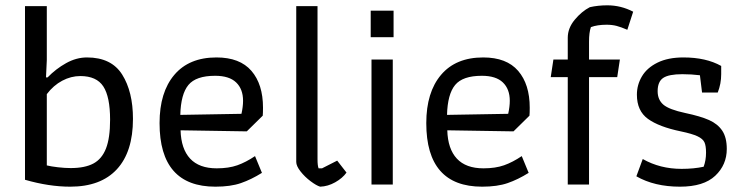

<svg xmlns="http://www.w3.org/2000/svg" viewBox="-20 -694 2799 722"><path d="M74 -18V-671H156V-468L153 -403H159Q190 -435 228.5 -456.5Q267 -478 307 -478Q399 -478 439.5 -413.5Q480 -349 480 -247Q480 -123 419.5 -57.5Q359 8 244 8Q164 8 74 -18ZM394 -244Q394 -330 368.5 -369Q343 -408 282 -408Q247 -408 214 -390.5Q181 -373 156 -340V-72Q172 -68 198 -65Q224 -62 246 -62Q299 -62 331 -79Q363 -96 378.5 -135.5Q394 -175 394 -244Z M580 -231Q580 -347 635.5 -412.5Q691 -478 794 -478Q882 -478 925.5 -427.5Q969 -377 969 -289Q969 -269 968 -259L908 -200L659 -204Q661 -134 695 -97.5Q729 -61 795 -61Q840 -61 872.5 -72.5Q905 -84 939 -107L965 -44Q925 -19 886 -5.5Q847 8 790 8Q580 8 580 -231ZM888 -266Q894 -293 894 -315Q894 -359 868 -384Q842 -409 789 -409Q717 -409 688.5 -374.5Q660 -340 658 -262Z M1094 -85V-671H1174V-95Q1174 -71 1178 -61H1191L1248 -90L1283 -45Q1268 -24 1240.5 -8.5Q1213 7 1184 8Q1170 4 1148 -12.5Q1126 -29 1110 -49.5Q1094 -70 1094 -85Z M1374 -654H1460V-554H1374ZM1377 -470H1457V0H1377Z M1583 -231Q1583 -347 1638.5 -412.5Q1694 -478 1797 -478Q1885 -478 1928.5 -427.5Q1972 -377 1972 -289Q1972 -269 1971 -259L1911 -200L1662 -204Q1664 -134 1698 -97.5Q1732 -61 1798 -61Q1843 -61 1875.5 -72.5Q1908 -84 1942 -107L1968 -44Q1928 -19 1889 -5.5Q1850 8 1793 8Q1583 8 1583 -231ZM1891 -266Q1897 -293 1897 -315Q1897 -359 1871 -384Q1845 -409 1792 -409Q1720 -409 1691.5 -374.5Q1663 -340 1661 -262Z M2115 -404H2051L2061 -470H2115V-552Q2115 -588 2141 -619.5Q2167 -651 2198 -667Q2229 -674 2264 -674Q2315 -674 2361 -650L2339 -582Q2316 -592 2299 -596.5Q2282 -601 2261 -601Q2226 -601 2202 -592Q2195 -572 2195 -537V-470H2311L2301 -404H2195V0H2115Z M2373 -31 2397 -96Q2462 -59 2543 -59Q2589 -59 2626 -67Q2635 -91 2635 -120Q2635 -146 2629 -159Q2623 -172 2603 -181.5Q2583 -191 2540 -200Q2458 -217 2416.5 -247Q2375 -277 2375 -338Q2375 -375 2394 -407Q2413 -439 2452.5 -458.5Q2492 -478 2550 -478Q2635 -478 2692 -446V-415Q2692 -379 2679 -346H2620L2612 -411Q2580 -415 2546 -415Q2495 -415 2474 -401Q2453 -387 2453 -351Q2453 -319 2474.5 -300.5Q2496 -282 2557 -269Q2614 -257 2646.5 -242.5Q2679 -228 2696 -202.5Q2713 -177 2713 -134Q2713 -74 2669.5 -33Q2626 8 2537 8Q2441 8 2373 -31Z"/></svg>

Font: Athiti Medium
Style: Regular
Weight: 500
Designer: CadsonDemak Team
Foundry: CadsonDemak
Version: Version 1.032